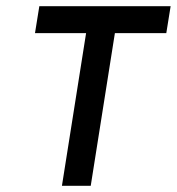

<svg xmlns="http://www.w3.org/2000/svg" viewBox="-20 -600 571 620"><path d="M93 -493H258L180 0H273L351 -493H517L531 -580H107Z"/></svg>

Font: Charger Pro
Style: ExBdNarObl
Weight: 400
Designer: Jasper
Foundry: Cannot Into Space Fonts
Version: Version 1.09